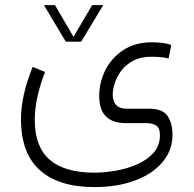

<svg xmlns="http://www.w3.org/2000/svg" viewBox="-20 -492 761 755"><path d="M238.8 -328.1 152.8 -471.7H196.3L269 -347.2L342.3 -471.7H385.7L299.3 -328.1ZM157.2 -209Q116.7 -105 116.7 -20.5Q116.7 85.4 175.3 136Q233.9 186.5 348.6 187Q391.1 187 436.5 179Q481.9 170.9 521.2 153.3Q560.5 135.7 584.7 107.7Q608.9 79.6 608.9 40Q608.9 11.2 594 1.7Q579.1 -7.8 555.7 -7.8H475.6Q370.1 -7.8 370.1 -113.8Q370.1 -168.9 394.8 -217.3Q419.4 -265.6 465.8 -295.7Q512.2 -325.7 577.1 -325.7Q589.4 -325.7 610.6 -324Q631.8 -322.3 653.3 -315.4L643.1 -262.2Q623.5 -266.6 606.7 -267.8Q589.8 -269 577.1 -269Q533.7 -269 504.2 -253.4Q474.6 -237.8 456.8 -213.9Q439 -189.9 431.2 -164.8Q423.3 -139.6 423.3 -120.1Q423.3 -94.7 436.3 -79.6Q449.2 -64.5 480.5 -64.5H568.4Q620.1 -64 639.2 -35.6Q658.2 -7.3 658.2 38.1Q658.2 99.1 619.1 145.5Q580.1 191.9 510.7 217.8Q441.4 243.7 351.1 243.7Q211.4 243.7 137 177.5Q62.5 111.3 62.5 -23.9Q62.5 -115.2 108.4 -229Z"/></svg>

Font: Vazir Thin
Style: Thin
Weight: 100
Designer: Saber Rastikerdar
Foundry: Saber Rastikerdar
Version: Version 30.0.0